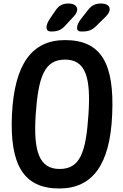

<svg xmlns="http://www.w3.org/2000/svg" viewBox="-20 -1024 699 1092"><path d="M317 48C506 48 606 -87 618 -372C631 -661 557 -796 350 -796C163 -796 62 -662 48 -372C35 -88 113 48 317 48ZM183 -372C198 -589 233 -685 350 -685C465 -685 498 -588 483 -372C469 -158 436 -63 319 -63C205 -63 169 -159 183 -372ZM268 -845H276C307 -845 329 -854 350 -877L399 -930C435 -968 421 -1004 369 -1004C337 -1004 315 -993 297 -966L264 -918C236 -877 239 -845 268 -845ZM440 -845H452C482 -845 504 -853 526 -875L582 -930C620 -968 607 -1004 555 -1004C524 -1004 501 -994 482 -969L442 -918C411 -878 410 -845 440 -845Z"/></svg>

Font: 寒蝉团圆体 Round
Style: Regular
Weight: 500
Designer: 寒蝉字型
Version: Version 2.700;Glyphs 3.1.1 (3135)